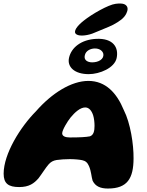

<svg xmlns="http://www.w3.org/2000/svg" viewBox="-20 -1067 849 1107"><path d="M420.5 -869C439.5 -855.5 491.5 -863 525 -878.5C552.5 -891 605 -910 632 -924C667.5 -943.5 696 -961.5 709 -990.5C717.5 -1008.5 719 -1025 706.5 -1036.5C694 -1048.5 669 -1048 646.5 -1045C605 -1040 509.5 -985.5 463.5 -948.5C427 -920 397.5 -884.5 420.5 -869ZM491.5 -639.5C555 -639.5 640 -675 652.5 -732C665.5 -794 632.5 -847.5 535 -843C448 -839 391 -792.5 378 -734C366 -681.5 409 -639.5 491.5 -639.5ZM511.5 -707.5C485 -707.5 462 -720.5 469 -748C474.5 -774.5 501.5 -787 526 -787.5C554 -788 572.5 -773.5 576 -755.5C580 -726 548.5 -707.5 511.5 -707.5ZM602.5 20C714 20 749.5 -38 750 -153C751 -234.5 732 -357.5 694 -432C653 -531.5 589 -600.5 489.5 -600.5C392 -600.5 279 -530.5 187 -425C98 -335.5 1 -180.5 1 -65.5C1 -9 28.5 11.5 90.5 11.5C148 11.5 176 -9.5 202 -39C223 -66.5 242.5 -99 260.5 -119.5C273 -133.5 286 -141 306.5 -144.5C328 -147.5 356.5 -149.5 383 -149.5C409 -149.5 440 -146.5 453.5 -143.5C473.5 -139.5 484.5 -129 493 -109.5C506.5 -78.5 506.5 -49 514 -25C530.5 8.5 560.5 20 602.5 20ZM498.5 -281C476 -276.5 439 -274.5 383 -274.5C357 -274.5 338.5 -281.5 338.5 -298.5C338.5 -317 369 -367.5 386.5 -389C411.5 -419.5 442.5 -447.5 471.5 -447.5C493.5 -447.5 508.5 -428.5 517 -402.5C522.5 -384.5 525 -361.5 525 -341.5C525 -312 520 -288.5 498.5 -281Z"/></svg>

Font: Gluten
Style: Bold Italic
Weight: 700
Italic angle: -13°
Designer: Tyler Finck
Foundry: Etcetera Type Company
Version: Version 0.920